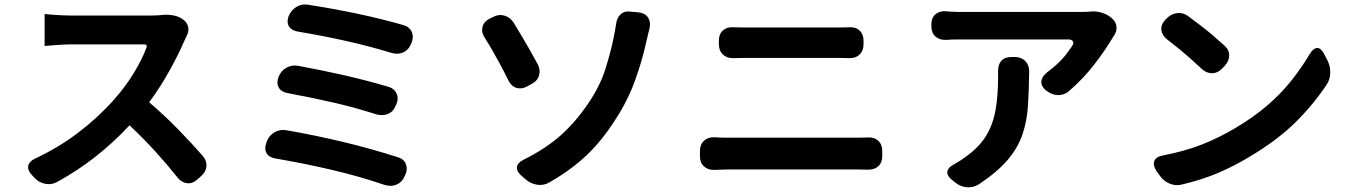

<svg xmlns="http://www.w3.org/2000/svg" viewBox="-20 -795 6000 852"><path d="M793 -708Q811 -695 815 -675Q819 -655 808 -635Q807 -632 804 -626.5Q801 -621 799 -616Q774 -557 733 -483Q692 -409 642 -341Q710 -283 770 -221.5Q830 -160 879 -104Q898 -82 896 -57Q894 -32 872 -13L855 2Q834 21 810 18Q786 15 768 -7Q722 -65 671 -121Q620 -177 555 -239Q410 -84 236 11Q211 26 182.5 21Q154 16 134 -5L120 -20Q101 -41 105.5 -60Q110 -79 135 -91Q240 -140 328 -207Q416 -274 486 -353Q536 -409 573.5 -470.5Q611 -532 630 -584Q635 -598 620 -598Q600 -598 565 -598Q530 -598 489 -598Q448 -598 409 -598Q370 -598 339.5 -598Q309 -598 296 -598Q265 -598 229.5 -595Q194 -592 178 -591V-733Q192 -731 214 -729.5Q236 -728 258.5 -727Q281 -726 296 -726Q312 -726 348 -726Q384 -726 429.5 -726Q475 -726 520.5 -726Q566 -726 601 -726Q636 -726 649 -726Q664 -726 681.5 -727Q699 -728 703 -729Q726 -731 750.5 -726.5Q775 -722 793 -708Z M1261 -724Q1272 -750 1295.5 -764.5Q1319 -779 1347 -774Q1456 -757 1559.5 -735.5Q1663 -714 1769 -684Q1797 -676 1807 -653.5Q1817 -631 1806 -605L1804 -600Q1793 -573 1769.5 -562.5Q1746 -552 1718 -560Q1616 -591 1515 -613.5Q1414 -636 1301 -655Q1273 -660 1262 -678.5Q1251 -697 1261 -724ZM1216 -454Q1227 -481 1251 -494.5Q1275 -508 1303 -503Q1411 -483 1505.5 -461.5Q1600 -440 1700 -411Q1728 -404 1739 -381.5Q1750 -359 1739 -332L1736 -327Q1726 -300 1703 -290Q1680 -280 1652 -287Q1555 -318 1461.5 -339.5Q1368 -361 1256 -382Q1228 -387 1217 -406.5Q1206 -426 1216 -454ZM1164 -168Q1175 -195 1199 -208.5Q1223 -222 1251 -217Q1383 -194 1505.5 -164.5Q1628 -135 1743 -98Q1771 -91 1780.5 -68.5Q1790 -46 1779 -20L1775 -12Q1764 14 1740 24Q1716 34 1688 26Q1574 -13 1451.5 -41.5Q1329 -70 1201 -92Q1173 -97 1162.5 -116Q1152 -135 1162 -161Z M2293 -16Q2271 -36 2274 -54.5Q2277 -73 2303 -86Q2401 -135 2466.5 -193Q2532 -251 2586 -330Q2642 -410 2667 -490.5Q2692 -571 2704 -632Q2707 -647 2710 -665.5Q2713 -684 2714 -688Q2717 -717 2735 -732.5Q2753 -748 2781 -743L2815 -740Q2844 -736 2856.5 -716Q2869 -696 2862 -668Q2858 -652 2856 -644Q2854 -636 2849 -614Q2830 -526 2797.5 -436.5Q2765 -347 2710 -263Q2652 -172 2584 -107Q2516 -42 2420 13Q2395 29 2365.5 25Q2336 21 2314 2ZM2167 -719Q2192 -733 2217.5 -726Q2243 -719 2259 -695Q2282 -657 2298 -630Q2314 -603 2329.5 -576Q2345 -549 2365 -512Q2379 -487 2372.5 -462Q2366 -437 2340 -423L2320 -412Q2295 -398 2272 -405Q2249 -412 2236 -438Q2214 -483 2197.5 -513Q2181 -543 2166 -569.5Q2151 -596 2130 -629Q2115 -653 2121 -676Q2127 -699 2152 -712Z M3170 -615Q3170 -644 3188 -660Q3206 -676 3234 -674Q3242 -674 3259 -673.5Q3276 -673 3287 -673Q3313 -673 3357 -673Q3401 -673 3453.5 -673Q3506 -673 3556.5 -673Q3607 -673 3646 -673Q3685 -673 3701 -673Q3717 -673 3730 -673.5Q3743 -674 3748 -674Q3777 -676 3794.5 -659.5Q3812 -643 3812 -614V-599Q3812 -570 3794.5 -553Q3777 -536 3748 -537Q3741 -537 3727 -537.5Q3713 -538 3701 -538Q3685 -538 3643.5 -538Q3602 -538 3548.5 -538Q3495 -538 3441.5 -538Q3388 -538 3346.5 -538Q3305 -538 3288 -538Q3274 -538 3257.5 -537.5Q3241 -537 3234 -537Q3206 -536 3188 -553Q3170 -570 3170 -599ZM3086 -125Q3086 -154 3104 -170.5Q3122 -187 3151 -186Q3159 -185 3178.5 -184.5Q3198 -184 3211 -184Q3227 -184 3270.5 -184Q3314 -184 3374 -184Q3434 -184 3499 -184Q3564 -184 3623.5 -184Q3683 -184 3726.5 -184Q3770 -184 3785 -184Q3798 -184 3811.5 -184.5Q3825 -185 3830 -185Q3859 -187 3877 -170.5Q3895 -154 3895 -125V-102Q3895 -73 3877 -57Q3859 -41 3830 -42Q3823 -42 3808.5 -42.5Q3794 -43 3785 -43Q3770 -43 3726.5 -43Q3683 -43 3623.5 -43Q3564 -43 3499 -43Q3434 -43 3374 -43Q3314 -43 3270.5 -43Q3227 -43 3211 -43Q3196 -43 3177 -42Q3158 -41 3151 -41Q3122 -40 3104 -56.5Q3086 -73 3086 -102Z M4915 -713Q4933 -697 4934.5 -675.5Q4936 -654 4922 -634Q4921 -632 4921.5 -634Q4922 -636 4916 -625Q4881 -567 4834 -506.5Q4787 -446 4725 -392Q4704 -373 4676 -373Q4648 -373 4625 -392L4622 -393Q4600 -412 4601 -432.5Q4602 -453 4624 -472Q4654 -495 4672.5 -512Q4691 -529 4705.5 -547Q4720 -565 4737 -590Q4746 -603 4741 -611.5Q4736 -620 4721 -620Q4687 -620 4633 -620Q4579 -620 4518 -620Q4457 -620 4399.5 -620Q4342 -620 4298 -620Q4254 -620 4235 -620Q4223 -620 4204.5 -619.5Q4186 -619 4178 -618Q4149 -617 4131 -633Q4113 -649 4113 -678V-687Q4113 -716 4131 -731.5Q4149 -747 4177 -745Q4185 -744 4203 -743Q4221 -742 4235 -742Q4251 -742 4292.5 -742Q4334 -742 4390.5 -742Q4447 -742 4508 -742Q4569 -742 4625 -742Q4681 -742 4721 -742Q4761 -742 4774 -742Q4795 -742 4802 -742.5Q4809 -743 4823 -744Q4846 -746 4871.5 -738Q4897 -730 4915 -713ZM4483 -542Q4512 -542 4529.5 -524.5Q4547 -507 4547 -478Q4546 -394 4541.5 -325.5Q4537 -257 4517 -198Q4497 -139 4451.5 -85.5Q4406 -32 4325 22Q4301 38 4271.5 36Q4242 34 4219 15L4203 2Q4181 -16 4184 -34Q4187 -52 4212 -65Q4218 -69 4231.5 -76.5Q4245 -84 4258 -94Q4322 -138 4354 -189.5Q4386 -241 4397.5 -305.5Q4409 -370 4409 -452Q4409 -468 4409 -471Q4409 -474 4409 -474Q4409 -474 4409 -478Q4408 -507 4423 -524.5Q4438 -542 4467 -542Z M5158 -714Q5178 -734 5204 -737Q5230 -740 5253 -723Q5288 -697 5312 -678.5Q5336 -660 5358.5 -641Q5381 -622 5413 -593Q5435 -574 5434.5 -548.5Q5434 -523 5414 -502L5402 -490Q5383 -470 5358 -470Q5333 -470 5312 -490Q5282 -518 5260.5 -537Q5239 -556 5216 -575Q5193 -594 5158 -621Q5136 -639 5133.5 -662.5Q5131 -686 5151 -707ZM5110 -39Q5095 -64 5103 -82Q5111 -100 5140 -105Q5237 -124 5311.5 -153Q5386 -182 5459 -225Q5545 -276 5606.5 -329.5Q5668 -383 5713 -440.5Q5758 -498 5793 -557Q5808 -581 5824.5 -582Q5841 -583 5855 -557L5869 -530Q5883 -505 5883 -473.5Q5883 -442 5866 -418Q5808 -331 5730 -253.5Q5652 -176 5531 -103Q5455 -57 5384 -27Q5313 3 5224 24Q5196 31 5168.5 19Q5141 7 5125 -18Z"/></svg>

Font: Chiron GoRound TC
Style: Bold
Weight: 700
Designer: Ryoko NISHIZUKA 西塚涼子 (kana, bopomofo & ideographs); Paul D. Hunt (Latin, Greek & Cyrillic); Sandoll Communications 산돌커뮤니
Foundry: Adobe
Version: Version 1.000;hotconv 1.1.1;makeotfexe 2.6.0